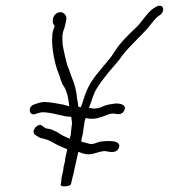

<svg xmlns="http://www.w3.org/2000/svg" viewBox="-20 -656 593 674"><path d="M99 -289C76 -281 82 -247 105 -256C113 -259 117 -260 127 -262C167 -262 198 -246 230 -246C231 -240 232 -230 233 -224L231 -209L229 -189C229 -183 227 -178 226 -174L225 -169C205 -177 196 -182 183 -191L164 -200C158 -203 150 -204 143 -205C137 -207 133 -211 129 -214C114 -228 86 -195 103 -183C111 -178 118 -171 130 -170C152 -165 163 -157 180 -148C187 -144 203 -138 216 -132L209 -100C209 -94 208 -89 207 -85L203 -69C203 -63 202 -57 200 -50C199 -43 197 -37 196 -32C195 -27 196 -23 195 -19L193 -7C193 2 227 -2 229 -9L234 -31C237 -42 240 -52 241 -61L255 -123C262 -120 274 -116 282 -115C300 -112 314 -119 330 -123L341 -125C344 -126 348 -126 352 -125C368 -122 389 -118 397 -136C410 -167 351 -162 329 -158C319 -156 308 -148 295 -151C285 -153 275 -157 265 -159L267 -171C273 -190 274 -222 280 -241H285C301 -237 319 -239 334 -245C348 -248 369 -262 386 -256C401 -254 411 -256 417 -270C425 -289 399 -295 380 -292L362 -289C351 -287 342 -283 333 -279L321 -276C313 -274 305 -275 296 -277H292C293 -280 294 -282 295 -284C302 -304 310 -331 320 -346C331 -364 344 -380 357 -397L372 -415C385 -431 396 -441 410 -462C439 -499 469 -523 500 -559C512 -573 522 -588 534 -598L544 -605C556 -615 557 -636 540 -636C531 -636 525 -630 518 -626C494 -610 476 -574 453 -555C429 -532 403 -507 385 -479C379 -469 373 -461 369 -455L354 -437C330 -407 302 -379 285 -339C277 -322 271 -298 264 -280C260 -281 257 -281 255 -281C254 -292 253 -300 250 -313C248 -343 240 -364 231 -387C227 -399 222 -413 217 -425C213 -436 202 -485 200 -499C199 -511 198 -532 201 -543C202 -547 204 -552 206 -557L210 -574C212 -581 213 -587 213 -593C213 -603 202 -615 190 -613C164 -610 159 -576 172 -566L170 -559C168 -554 166 -548 165 -543C164 -538 163 -530 163 -520C162 -484 172 -434 183 -405C191 -388 194 -365 206 -350C208 -345 210 -341 212 -337C218 -322 221 -302 223 -283L201 -289C185 -292 154 -298 135 -298C120 -297 110 -293 99 -289Z"/></svg>

Font: Stray Cat
Style: CnObl
Weight: 400
Version: Version 1.0